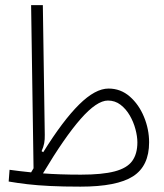

<svg xmlns="http://www.w3.org/2000/svg" viewBox="-20 -713 626 735"><path d="M288.1 1.5Q220.2 1.5 171.4 -1Q122.6 -3.4 85 -7.8Q47.4 -12.2 13.2 -18.1L16.6 -63Q36.1 -60.5 56.4 -57.9Q76.7 -55.2 99.1 -53.2Q103.5 -61 108.4 -68.8L99.1 -693.4H144L151.4 -197.3Q151.9 -179.2 149.2 -164.8Q146.5 -150.4 139.2 -134.3L145.5 -130.4Q221.2 -252 283 -313Q344.7 -374 395.5 -374Q441.9 -374 476.8 -343.5Q511.7 -313 531.2 -265.6Q550.8 -218.3 550.8 -168Q550.8 -77.6 489.3 -38.1Q427.7 1.5 288.1 1.5ZM144.5 -49.3Q175.3 -46.9 210.9 -45.7Q246.6 -44.4 289.6 -44.4Q371.6 -44.4 418.9 -56.9Q466.3 -69.3 486.1 -96.7Q505.9 -124 505.9 -168Q505.9 -190.9 498.5 -218.5Q491.2 -246.1 476.8 -271Q462.4 -295.9 441.4 -312Q420.4 -328.1 393.1 -328.1Q350.6 -328.1 288.8 -257.8Q227.1 -187.5 144.5 -49.3Z"/></svg>

Font: Cascadia Mono ExtraLight
Style: Regular
Weight: 200
Monospace: yes
Designer: Aaron Bell
Foundry: Saja Typeworks
Version: Version 2404.023; ttfautohint (v1.8.4)